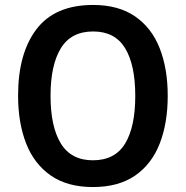

<svg xmlns="http://www.w3.org/2000/svg" viewBox="-20 -745 750 775"><path d="M657 -358Q657 -248 624.5 -165Q592 -82 525 -36Q458 10 355 10Q252 10 185 -36.5Q118 -83 85.5 -166Q53 -249 53 -359Q53 -530 127.5 -627.5Q202 -725 356 -725Q458 -725 525 -679Q592 -633 624.5 -550.5Q657 -468 657 -358ZM184 -358Q184 -234 225.5 -166Q267 -98 355 -98Q444 -98 485 -165.5Q526 -233 526 -358Q526 -483 485 -550.5Q444 -618 356 -618Q267 -618 225.5 -550Q184 -482 184 -358Z"/></svg>

Font: Noto Sans Khmer SemiCondensed SemiBold
Style: Regular
Weight: 600
Width: 4
Designer: Danh Hong and the Monotype Design Team
Foundry: Monotype Imaging Inc.
Version: Version 2.004; ttfautohint (v1.8.4.7-5d5b)